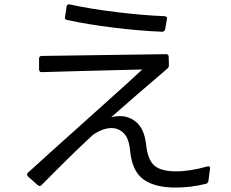

<svg xmlns="http://www.w3.org/2000/svg" viewBox="-20 -799 1040 865"><path d="M711 -656Q609 -660 491.5 -674.5Q374 -689 282 -709Q270 -712 273 -723L280 -769Q281 -781 294 -779Q386 -759 504 -744.5Q622 -730 722 -726Q735 -724 732 -713L724 -667Q721 -656 711 -656ZM102 -13Q102 -18 106 -21Q169 -79 359 -249Q403 -289 487 -364Q571 -439 621 -486Q293 -478 168 -474Q156 -474 156 -486V-535Q156 -547 168 -547L728 -555Q740 -555 740 -543L741 -505Q741 -496 734 -490Q583 -361 481 -271Q501 -276 519 -276Q565 -276 597.5 -245.5Q630 -215 638 -150Q645 -80 675 -53.5Q705 -27 773 -27Q835 -27 914 -49Q916 -50 919 -50Q924 -50 925.5 -46.5Q927 -43 926 -38L919 16Q918 26 908 29Q840 46 771 46Q677 46 626 9Q575 -28 566 -121Q561 -175 538 -198.5Q515 -222 482 -222Q460 -222 437 -212.5Q414 -203 397 -190Q305 -105 167 35Q163 39 159 39Q156 39 150 35L106 -4Q102 -8 102 -13Z"/></svg>

Font: LINE Seed JP_TTF Regular
Style: Regular
Weight: 400
Designer: LINE & Fontrix & Fontworks
Version: Version 1.002